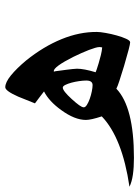

<svg xmlns="http://www.w3.org/2000/svg" viewBox="78 -644 519 714"><g transform="rotate(-90 337.0 -286.5)"><path d="M395 -224.6Q395 -236.3 392.8 -251.5Q390.6 -266.6 387 -280Q383.3 -293.5 378.7 -302.7Q374 -312 368.7 -312Q356.4 -312 326.2 -278.8Q311.5 -262.7 303.5 -251.5Q295.4 -240.2 295.4 -233.9Q295.4 -228 304.7 -222.2Q314 -216.3 327.1 -211.7Q340.3 -207 354.5 -204.1Q368.7 -201.2 377.9 -201.2Q395 -201.2 395 -224.6ZM519.5 -175.8Q519.5 -181.6 516.6 -191.7Q513.7 -201.7 508.8 -214.6Q503.9 -227.5 497.3 -242.2Q490.7 -256.8 483.4 -272Q446.3 -345.7 429.7 -345.7L428.2 -344.7Q428.2 -343.3 429 -341.8Q429.7 -340.3 429.7 -338.9Q430.7 -331.5 432.1 -320.6Q433.6 -309.6 435.1 -298.1Q436.5 -286.6 437.7 -276.4Q439 -266.1 439 -259.3Q439 -233.4 425.8 -189.9Q426.3 -189.5 436 -186Q445.8 -182.6 459.7 -178.5Q473.6 -174.3 489.5 -170.4Q505.4 -166.5 518.1 -165.5Q519.5 -170.9 519.5 -175.8ZM575.7 -185.1Q575.7 -173.3 572 -152.6Q568.4 -131.8 562.7 -111.6Q557.1 -91.3 550.3 -76.4Q543.5 -61.5 537.1 -61.5Q525.9 -61.5 449.7 -84Q414.6 -94.7 393.6 -101.6Q372.6 -108.4 364.7 -112.8Q296.4 -47.4 107.4 -47.4Q71.8 -47.4 44.9 -51.3Q18.1 -55.2 0 -64Q182.1 -90.8 261.7 -167Q254.9 -188 251.7 -202.4Q248.5 -216.8 248.5 -226.1Q248.5 -267.6 285.2 -317.9Q317.9 -363.3 354.5 -381.8Q343.3 -390.1 332.3 -398.9Q321.3 -407.7 310.1 -415.5L335 -477.5Q356.4 -525.9 370.1 -525.9Q388.2 -525.9 414.1 -504.9Q439.9 -483.9 469.7 -448.2Q521.5 -383.8 548.8 -316.9Q576.2 -250 575.7 -185.1Z"/></g></svg>

Font: XB Khoramshahr
Style: Regular
Weight: 400
Designer: Behnam
Foundry: Irmug
Version: Version 8.005 2009